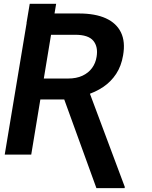

<svg xmlns="http://www.w3.org/2000/svg" viewBox="-20 -797 786 990"><path d="M116.7 -678.2 133.3 -777.3H269.5L252.9 -678.2ZM125.5 -727.5H387.2Q471.2 -727.5 525.9 -702.6Q580.6 -677.7 603.8 -629.6Q627 -581.5 614.7 -511.7Q605.5 -456.5 578.9 -416Q552.2 -375.5 512 -348.4Q471.7 -321.3 419.9 -305.7L374.5 -284.2H146.5L163.1 -392.1H331.1Q374 -392.1 405 -406.5Q436 -420.9 454.6 -446.3Q473.1 -471.7 478 -503.9Q486.8 -555.7 461.2 -586.7Q435.5 -617.7 368.2 -617.7H243.2L141.1 0H4.4ZM477.1 172.9 298.3 -319.8H441.4L623.5 167L622.6 172.9Z"/></svg>

Font: Inter 16pt SemiBold
Style: Italic
Weight: 600
Italic angle: -9.3988°
Version: Version 4.001;git-66647c0bb